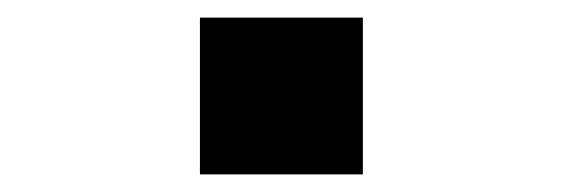

<svg xmlns="http://www.w3.org/2000/svg" viewBox="-20 -198 640 218"><path d="M392 -178V0H207V-178Z"/></svg>

Font: iA Writer Duo V
Style: Regular
Weight: 400
Designer: Mike Abbink, Paul van der Laan, Pieter van Rosmalen, Oliver Reichenstein
Foundry: Information Architects Inc.
Version: Version 2.000